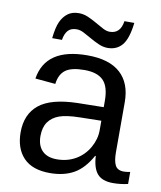

<svg xmlns="http://www.w3.org/2000/svg" viewBox="-82 -783 720 859"><g transform="rotate(10 278.0 -353.5)"><path d="M359.9 -586.4Q339.4 -586.4 318.8 -595.5Q298.3 -604.5 279.3 -615.5Q260.3 -626.5 242.9 -635.5Q225.6 -644.5 210.4 -644.5Q183.6 -644.5 170.4 -629.4Q157.2 -614.3 152.8 -586.4H108.4Q113.8 -636.2 125.5 -661.9Q137.2 -687.5 157 -702.4Q176.8 -717.3 207.5 -717.3Q229 -717.3 249.5 -708.3Q270 -699.2 289.1 -688.2Q308.1 -677.2 325 -668.2Q341.8 -659.2 356.4 -659.2Q405.3 -659.2 413.6 -717.3H458.5Q450.2 -645 425.8 -615.7Q401.4 -586.4 359.9 -586.4ZM202.1 9.8Q122.6 9.8 82.5 -32.2Q42.5 -74.2 42.5 -147.5Q42.5 -229.5 96.4 -273.4Q150.4 -317.4 270.5 -320.3L389.2 -322.3V-351.1Q389.2 -415.5 361.8 -443.4Q334.5 -471.2 275.9 -471.2Q216.8 -471.2 189.9 -451.2Q163.1 -431.2 157.7 -387.2L65.9 -395.5Q88.4 -538.1 277.8 -538.1Q377.4 -538.1 427.7 -492.4Q478 -446.8 478 -360.4V-132.8Q478 -93.8 488.3 -74Q498.5 -54.2 527.3 -54.2Q540 -54.2 556.2 -57.6V-2.9Q522.9 4.9 488.3 4.9Q439.5 4.9 417.2 -20.8Q395 -46.4 392.1 -101.1H389.2Q355.5 -40.5 310.8 -15.4Q266.1 9.8 202.1 9.8ZM222.2 -56.2Q270.5 -56.2 308.1 -78.1Q345.7 -100.1 367.4 -138.4Q389.2 -176.8 389.2 -217.3V-260.7L293 -258.8Q231 -257.8 199 -246.1Q167 -234.4 149.9 -210Q132.8 -185.5 132.8 -146Q132.8 -103 156 -79.6Q179.2 -56.2 222.2 -56.2Z"/></g></svg>

Font: TypoPRO Liberation Sans
Style: Regular
Weight: 400
Designer: Steve Matteson
Foundry: Ascender Corporation
Version: Version 2.00.1